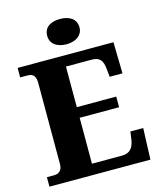

<svg xmlns="http://www.w3.org/2000/svg" viewBox="-133 -1020 931 1115"><g transform="rotate(-15 332.5 -462.5)"><path d="M335 -773C387 -773 432 -799 432 -849C432 -902 387 -925 335 -925C280 -925 238 -902 238 -849C238 -799 280 -773 335 -773ZM24 0H631L638 -188H561L554 -139C547 -95 526 -65 479 -65H297V-341H534V-405H297V-649H451C500 -649 517 -626 522 -575L527 -526H604L600 -714H24V-657H66C93 -657 117 -649 117 -599V-110C117 -76 98 -57 68 -57H24Z"/></g></svg>

Font: Noto Serif Myanmar ExtraBold
Style: Regular
Weight: 800
Designer: Ben Mitchell and the Monotype Design Team
Foundry: Monotype Imaging Inc.
Version: Version 2.106